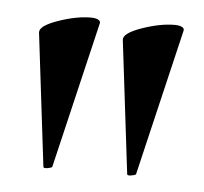

<svg xmlns="http://www.w3.org/2000/svg" viewBox="-33 -675 368 347"><g transform="rotate(5 151.0 -502.0)"><path d="M119 -641Q128 -641 132.5 -638.5Q137 -636 136 -632L73 -366Q71 -364 64 -363Q57 -362 57 -365L28 -606Q27 -618 60 -629.5Q93 -641 119 -641ZM271 -641Q280 -641 284.5 -638.5Q289 -636 288 -632L225 -366Q223 -364 216 -363Q209 -362 209 -365L180 -606Q179 -618 212 -629.5Q245 -641 271 -641Z"/></g></svg>

Font: Cormorant Garamond
Style: Bold
Weight: 700
Designer: Christian Thalmann (Catharsis Fonts)
Foundry: Catharsis Fonts
Version: Version 4.000